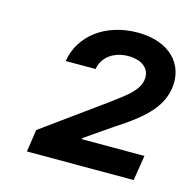

<svg xmlns="http://www.w3.org/2000/svg" viewBox="-74 -879 591 591"><g transform="rotate(15 221.5 -584.0)"><path d="M400.6 -363.6 413.4 -443.9H213.8L214.5 -447.4L299 -505.7C398.4 -568.9 432.9 -611.9 441.8 -667.6C452.8 -743.6 399.9 -805.4 295.5 -805.4C195.3 -805.4 117.2 -748.6 103.7 -663.4H198.9C206 -705.3 243.6 -728 286.2 -728C330.3 -728 358.7 -706 353 -669C346.9 -635.3 316.4 -612.9 266.3 -576L71 -434.7L60.4 -363.6Z"/></g></svg>

Font: Riot Sans 2.0
Style: Bold Italic
Weight: 600
Italic angle: -9.39999°
Designer: Rasmus Andersson
Foundry: rsms
Version: Version 3.006;hotconv 1.0.109;makeotfexe 2.5.65596